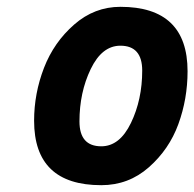

<svg xmlns="http://www.w3.org/2000/svg" viewBox="-20 -531 570 563"><path d="M333 -511Q530 -511 530 -322Q530 -241 503 -167Q476 -93 416.5 -40.5Q357 12 277 12Q80 12 80 -177Q80 -257 109 -332Q138 -407 197.5 -459Q257 -511 333 -511ZM277 -102Q331 -102 364 -170.5Q397 -239 397 -324Q397 -397 333 -397Q279 -397 246 -328.5Q213 -260 213 -175Q213 -102 277 -102Z"/></svg>

Font: Titillium Web
Style: Bold Italic
Weight: 700
Italic angle: -13°
Version: Version 1.001;PS 57.000;hotconv 1.0.70;makeotf.lib2.5.55311